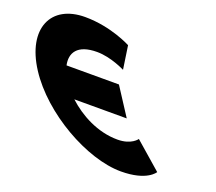

<svg xmlns="http://www.w3.org/2000/svg" viewBox="-430 -1030 1389 1235"><g transform="rotate(20 264.0 -412.5)"><path d="M416.9 -170C280.6 -170 155 -238.6 68.6 -318.5H427.2L305.4 -506.5H-53.3C-70.4 -586.2 -33.7 -655 102.7 -655C198.7 -655 297.8 -604 297.8 -604L274.1 -764C274.1 -764 132.9 -840 -46.1 -840C-280.1 -840 -368.7 -648 -215.2 -411C-62.4 -175 274.7 15 507.7 15C686.7 15 729.5 -61 729.5 -61L545.9 -221C545.9 -221 512.9 -170 416.9 -170Z"/></g></svg>

Font: Hussar
Style: BdOpOblSeven
Weight: 700
Foundry: Cannot Into Space Fonts
Version: Version 2.00